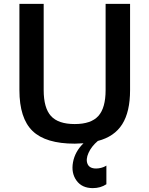

<svg xmlns="http://www.w3.org/2000/svg" viewBox="-20 -719 770 989"><path d="M650 -255Q650 -143 609.5 -79Q569 -15 484 7Q451 35 436 68.5Q421 102 431 125.5Q441 149 475 149Q488 149 501 145.5Q514 142 521 138L528 134V230Q498 250 458 250Q402 250 374 211Q346 172 356 117Q366 62 410 19Q382 21 365 21Q215 21 147.5 -44.5Q80 -110 80 -255V-699H205V-255Q205 -163 242.5 -121.5Q280 -80 365 -80Q449 -80 486.5 -121.5Q524 -163 524 -255V-699H650Z"/></svg>

Font: Fivo Sans Med
Style: Regular
Weight: 450
Designer: Alexander Slobzheninov
Foundry: Alexander Slobzheninov
Version: 1.0